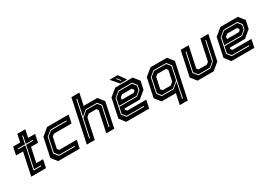

<svg xmlns="http://www.w3.org/2000/svg" viewBox="17 -1756 4133 2951"><g transform="rotate(-30 2084.0 -281.0)"><path d="M89.5 0 174.5 -399H50L80 -540H204.5L233.5 -677H375L346 -540H470L440 -399H316L261 -141.5H381.5L351.5 0ZM167 -63H303L306 -77H184L266 -464H391.5L394.5 -478H269L298 -614H284L255 -478H129L126 -464H252Z M568 0 487 -103 558 -437 683 -540H1065L1035 -398.5H722L685 -368L643 -172L667 -141.5H980L950 0ZM621 -63.5H900L903 -77.5H629L574.5 -145.5L628.5 -400.5L707.5 -464.5H985.5L988.5 -478.5H705.5L615.5 -404.5L559 -139Z M1075.5 0 1234.5 -749.5H1376L1329.5 -530.5L1341 -540H1574.5L1655.5 -437L1563 0H1421.5L1499.5 -368L1475.5 -399H1341.5L1293 -358.5L1217 0ZM1153.5 -63H1167.5L1236 -383L1335 -464H1525.5L1572 -406L1499 -63H1513L1587 -410L1533.5 -478H1333L1240 -402L1300.5 -688H1286.5Z M2201.5 -540 2282.5 -437 2252 -294.5 2127.5 -191.5H1855.5L1851 -172L1875 -141.5H2212.5L2182.5 0H1776L1695 -103L1766 -437L1891 -540ZM2145.5 -463 2196 -400 2180 -324.5 2110 -266.5H1802L1829 -395L1912.5 -463ZM2153.5 -477H1910.5L1816 -399L1760 -137L1818.5 -63H2128.5L2131.5 -77H1826.5L1775 -141L1799 -252.5H2111L2193 -319.5L2211 -404ZM2102.5 -398.5H1930L1893 -368L1884.5 -328H2097.5L2123 -349L2127 -368ZM2113.5 -556H1990L1876 -688H2019.5ZM2031 -590 1984.5 -653H1968.5L2016 -590Z M2758.5 189H2617L2659.5 -10L2647.5 0H2402.5L2321.5 -103L2392.5 -437L2517.5 -540H2810.5L2891.5 -437ZM2709 126 2820.5 -399 2759 -477H2533.5L2445 -404L2389.5 -142L2447 -69H2654.5L2754 -151L2695 126ZM2647.5 -141.5 2696 -181.5 2735.5 -368 2711.5 -399H2556.5L2519.5 -368L2478 -172L2502 -141.5ZM2652.5 -83H2455L2404 -146L2458 -400L2535.5 -463H2751L2805.5 -395L2757.5 -169Z M3041.5 0 2960.5 -103 3053.5 -540H3195L3116.5 -172L3140.5 -141.5H3287.5L3324.5 -172L3403 -540H3544.5L3451.5 -103L3326.5 0ZM3093 -64H3307L3397 -142L3468 -477H3454L3383.5 -146L3305 -78H3101L3046.5 -146L3117 -477H3103L3032 -142Z M4068 -540 4149 -437 4118.5 -294.5 3994 -191.5H3722L3717.5 -172L3741.5 -141.5H4079L4049 0H3642.5L3561.5 -103L3632.5 -437L3757.5 -540ZM4012 -463 4062.5 -400 4046.5 -324.5 3976.5 -266.5H3668.5L3695.5 -395L3779 -463ZM4020 -477H3777L3682.5 -399L3626.5 -137L3685 -63H3995L3998 -77H3693L3641.5 -141L3665.5 -252.5H3977.5L4059.5 -319.5L4077.5 -404ZM3969 -398.5H3796.5L3759.5 -368L3751 -328H3964L3989.5 -349L3993.5 -368Z"/></g></svg>

Font: Tourney Thin
Style: Bold Italic
Weight: 700
Italic angle: -12°
Version: Version 1.015